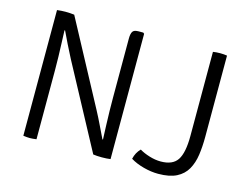

<svg xmlns="http://www.w3.org/2000/svg" viewBox="-96 -842 1299 1008"><g transform="rotate(15 554.0 -338.0)"><path d="M98.5 -683Q108 -684.5 121.2 -685.2Q134.5 -686 144.5 -686Q156 -686 169 -685.2Q182 -684.5 192 -683L171 -591L164 -590.5Q165 -560 166.5 -523.2Q168 -486.5 169 -448.2Q170 -410 170 -375V0Q160 1.5 151 2.2Q142 3 134 3Q126 3 117 2.2Q108 1.5 98.5 0ZM235 -453.5Q216 -489.5 199.5 -523.5Q183 -557.5 167 -591L130 -637L192 -683L435 -229.5Q454.5 -193 471.5 -157.2Q488.5 -121.5 504.5 -89L541.5 -51.5L478.5 0ZM572.5 -681V0Q563 1.5 551.5 2.2Q540 3 526 3Q511.5 3 499.8 2.2Q488 1.5 478.5 0L500.5 -89H507.5Q506 -125.5 504.5 -165Q503 -204.5 502.2 -243.5Q501.5 -282.5 501.5 -317V-636.5Q501.5 -661.5 508.8 -673.8Q516 -686 541 -686H566.5ZM713 -89.5Q736 -75.5 767.8 -65.8Q799.5 -56 829.5 -56Q894.5 -56 920.2 -95.2Q946 -134.5 946 -226V-683Q954 -684.5 964.2 -685.2Q974.5 -686 985 -686Q995 -686 1005 -685.2Q1015 -684.5 1022.5 -683V-241Q1022.5 -188.5 1016 -143Q1009.5 -97.5 990 -63Q970.5 -28.5 932.8 -9.2Q895 10 833 10Q795 10 753.8 -1Q712.5 -12 681.5 -31Q685.5 -48.5 693.2 -63Q701 -77.5 713 -89.5Z"/></g></svg>

Font: Signika
Style: Regular
Weight: 300
Designer: Anna Giedry
Foundry: Anna Giedry
Version: Version 2.000